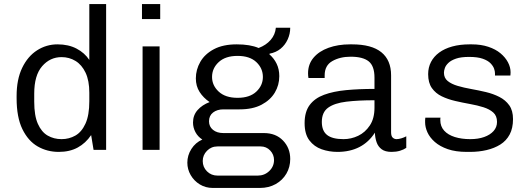

<svg xmlns="http://www.w3.org/2000/svg" viewBox="-20 -740 2607 948"><path d="M270 10Q213 10 166 -17Q119 -44 90.5 -102.5Q62 -161 62 -255V-266Q62 -348 89.5 -405Q117 -462 163 -491.5Q209 -521 264 -521Q318 -521 358 -500Q398 -479 421 -444V-720H504V0H442L430 -73Q403 -33 363.5 -11.5Q324 10 270 10ZM284 -53Q321 -53 352 -70.5Q383 -88 402 -129.5Q421 -171 421 -240V-282Q421 -342 402.5 -381Q384 -420 353 -439Q322 -458 284 -458Q227 -458 188 -413Q149 -368 149 -278V-238Q149 -169 167 -128.5Q185 -88 215.5 -70.5Q246 -53 284 -53Z M684 0V-511H768V0ZM681 -646V-720H771V-646Z M1031 188Q995 188 966.5 170.5Q938 153 921.5 124.5Q905 96 905 63Q905 27 925 -4.5Q945 -36 979 -51Q957 -65 945 -87.5Q933 -110 933 -135Q933 -171 955.5 -196.5Q978 -222 1015 -236Q984 -257 965.5 -286Q947 -315 947 -353Q947 -396 969 -434.5Q991 -473 1036 -497Q1081 -521 1149 -521Q1182 -521 1209 -516.5Q1236 -512 1257 -503Q1294 -517 1316.5 -543Q1339 -569 1342 -603H1413Q1413 -573 1400.5 -545.5Q1388 -518 1365.5 -499.5Q1343 -481 1311 -475L1310 -472Q1333 -452 1346 -425Q1359 -398 1359 -364Q1359 -320 1337 -283Q1315 -246 1271.5 -223Q1228 -200 1163 -200H1083Q1052 -200 1032 -184.5Q1012 -169 1012 -141Q1012 -115 1031.5 -99Q1051 -83 1083 -83H1283Q1342 -83 1377.5 -46Q1413 -9 1413 45Q1413 85 1394 117.5Q1375 150 1341 169Q1307 188 1263 188ZM1054 127H1253Q1286 127 1309.5 104.5Q1333 82 1333 50Q1333 23 1314 3Q1295 -17 1267 -17H1054Q1023 -17 1002 4.5Q981 26 981 55Q981 85 1002 106Q1023 127 1054 127ZM1153 -257Q1213 -257 1245.5 -287.5Q1278 -318 1278 -360Q1278 -403 1245.5 -433.5Q1213 -464 1153 -464Q1093 -464 1060 -433.5Q1027 -403 1027 -360Q1027 -318 1060 -287.5Q1093 -257 1153 -257Z M1646 10Q1605 10 1568 -3Q1531 -16 1507.5 -47Q1484 -78 1484 -132Q1484 -188 1509 -221.5Q1534 -255 1580 -272Q1626 -289 1689 -295Q1752 -301 1829 -301V-357Q1829 -414 1800.5 -437Q1772 -460 1711 -460Q1659 -460 1621 -438.5Q1583 -417 1583 -368V-355H1503Q1502 -360 1501.5 -366Q1501 -372 1501 -378Q1501 -423 1528 -455Q1555 -487 1602 -504Q1649 -521 1708 -521H1718Q1815 -521 1863 -482Q1911 -443 1911 -368V-87Q1911 -68 1919 -60.5Q1927 -53 1938 -53Q1948 -53 1961.5 -57Q1975 -61 1986 -67V-10Q1973 -1 1954.5 4.5Q1936 10 1913 10Q1882 10 1864.5 -3Q1847 -16 1839.5 -37.5Q1832 -59 1831 -85Q1801 -38 1754.5 -14Q1708 10 1646 10ZM1676 -53Q1714 -53 1748.5 -69.5Q1783 -86 1806 -120.5Q1829 -155 1829 -208V-245Q1749 -245 1690.5 -238Q1632 -231 1600.5 -208.5Q1569 -186 1569 -138Q1569 -94 1595 -73.5Q1621 -53 1676 -53Z M2285 10Q2230 10 2191 -3.5Q2152 -17 2127 -39Q2102 -61 2090.5 -86.5Q2079 -112 2079 -136Q2079 -143 2079 -147Q2079 -151 2080 -159H2155Q2154 -156 2154 -153Q2154 -150 2154 -147Q2154 -116 2173 -95Q2192 -74 2225.5 -63.5Q2259 -53 2302 -53Q2341 -53 2370.5 -63.5Q2400 -74 2417 -93Q2434 -112 2434 -138Q2434 -168 2415.5 -184.5Q2397 -201 2367 -210.5Q2337 -220 2300.5 -226.5Q2264 -233 2227.5 -241.5Q2191 -250 2161 -264.5Q2131 -279 2112.5 -305Q2094 -331 2094 -374Q2094 -407 2108 -434Q2122 -461 2148.5 -480.5Q2175 -500 2213 -510.5Q2251 -521 2299 -521H2309Q2355 -521 2391 -509Q2427 -497 2451 -477Q2475 -457 2488 -432.5Q2501 -408 2501 -383Q2501 -379 2500.5 -373.5Q2500 -368 2500 -367H2424V-378Q2424 -388 2419.5 -401Q2415 -414 2402 -427.5Q2389 -441 2363.5 -450Q2338 -459 2296 -459Q2256 -459 2231.5 -450.5Q2207 -442 2194 -429.5Q2181 -417 2176.5 -404Q2172 -391 2172 -381Q2172 -355 2190.5 -340Q2209 -325 2239.5 -316Q2270 -307 2306.5 -300.5Q2343 -294 2379 -285.5Q2415 -277 2445.5 -261.5Q2476 -246 2494.5 -220Q2513 -194 2513 -152Q2513 -107 2496.5 -76Q2480 -45 2450.5 -26.5Q2421 -8 2382.5 1Q2344 10 2300 10Z"/></svg>

Font: Chivo Medium Light
Style: Regular
Weight: 300
Version: Version 2.002